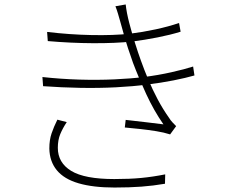

<svg xmlns="http://www.w3.org/2000/svg" viewBox="-20 -803 1040 860"><path d="M191 -660Q291 -648 389.5 -646Q488 -644 562 -652Q619 -659 677 -671.5Q735 -684 782 -700L789 -661Q744 -647 686 -635.5Q628 -624 572 -617Q497 -609 397 -609.5Q297 -610 194 -619ZM170 -458Q252 -449 334.5 -446.5Q417 -444 492.5 -447.5Q568 -451 624 -458Q688 -466 748 -479.5Q808 -493 845 -505L851 -465Q813 -454 757.5 -443Q702 -432 637 -424Q577 -416 500 -412Q423 -408 339.5 -409.5Q256 -411 173 -417ZM519 -705Q514 -723 508.5 -741.5Q503 -760 497 -775L543 -783Q547 -746 559 -700Q571 -654 585 -609.5Q599 -565 611 -532Q626 -490 644.5 -446Q663 -402 686 -358.5Q709 -315 738 -274Q744 -264 752.5 -255Q761 -246 769 -238L742 -201Q714 -210 679.5 -215.5Q645 -221 609 -225Q573 -229 539 -232L543 -266Q590 -261 638.5 -255Q687 -249 712 -246Q669 -308 635 -381.5Q601 -455 576 -521Q564 -554 553.5 -586.5Q543 -619 534.5 -649.5Q526 -680 519 -705ZM279 -256Q261 -229 250 -202.5Q239 -176 239 -141Q239 -74 299 -37.5Q359 -1 492 -1Q561 -1 613 -6Q665 -11 720 -22L719 20Q667 29 613.5 33Q560 37 493 37Q397 37 332 18Q267 -1 234.5 -40.5Q202 -80 201 -138Q201 -176 211 -205.5Q221 -235 237 -267Z"/></svg>

Font: Noto Sans SC Thin ExtraLight
Style: Regular
Weight: 250
Version: Version 2.004-H2;hotconv 1.0.118;makeotfexe 2.5.65603